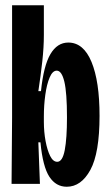

<svg xmlns="http://www.w3.org/2000/svg" viewBox="-20 -700 417 731"><path d="M234 11Q193 11 168 -27Q143 -65 134 -158H126L132 0H24L26 -251V-680H147V-567Q147 -520 141 -466Q135 -412 126 -353H136Q146 -450 172 -494Q198 -538 240 -538Q298 -538 328.5 -464Q359 -390 359 -259Q359 -117 324 -53Q289 11 234 11ZM198 -84Q218 -84 226.5 -128.5Q235 -173 235 -253Q235 -347 225 -389Q215 -431 196 -431Q180 -431 169 -405Q158 -379 152.5 -339Q147 -299 147 -257V-236Q147 -198 153.5 -163Q160 -128 171 -106Q182 -84 198 -84Z"/></svg>

Font: Bricolage Grotesque 48pt Condensed SemiBold
Style: Regular
Weight: 600
Width: 3
Designer: Mathieu Triay
Foundry: Atelier Triay
Version: Version 1.000; ttfautohint (v1.8.4.7-5d5b);gftools[0.9.32]